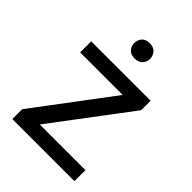

<svg xmlns="http://www.w3.org/2000/svg" viewBox="-210 -818 916 916"><g transform="rotate(45 248.0 -360.0)"><path d="M462.4 -74.2V0H78.1V-74.2ZM448.2 -464.4 98.6 0H43.5V-66.4L390.6 -528.3H448.2ZM408.2 -528.3V-453.6H47.4V-528.3ZM198.2 -668Q198.2 -689.5 211.7 -704.6Q225.1 -719.7 251.5 -719.7Q277.3 -719.7 291.3 -704.6Q305.2 -689.5 305.2 -668Q305.2 -646.5 291.3 -631.6Q277.3 -616.7 251.5 -616.7Q225.1 -616.7 211.7 -631.6Q198.2 -646.5 198.2 -668Z"/></g></svg>

Font: RobotoDEMO
Style: Regular
Weight: 400
Designer: Christian Robertson
Foundry: Google
Version: Version 2.136